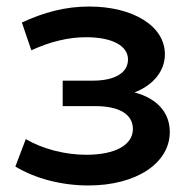

<svg xmlns="http://www.w3.org/2000/svg" viewBox="-20 -560 589 588"><path d="M251 8C397 8 500 -60 500 -156C500 -216 460 -259 392 -277C449 -299 485 -342 485 -394C485 -480 388 -540 253 -540C179 -540 114 -522 47 -491L76 -406C135 -433 190 -446 244 -446C323 -446 372 -420 372 -378C372 -337 332 -313 264 -313H172V-235H272C345 -235 387 -210 387 -165C387 -116 333 -86 244 -86C179 -86 110 -104 59 -134L27 -50C88 -13 169 8 251 8Z"/></svg>

Font: Montserrat-Alt1 SemBd
Style: Regular
Weight: 600
Designer: Differentunic
Foundry: Differentunic
Version: Version 7.222